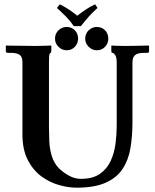

<svg xmlns="http://www.w3.org/2000/svg" viewBox="-20 -858 718 890"><path d="M322 -737Q305 -762 285 -782Q265 -802 244 -821L257 -838Q279 -827 299 -814Q319 -801 338 -785Q360 -802 379.5 -815Q399 -828 421 -838L432 -821Q410 -802 391.5 -781Q373 -760 355 -737ZM235 -679Q235 -702 251 -717.5Q267 -733 289 -733Q312 -733 327 -717.5Q342 -702 342 -679Q342 -657 327 -641Q312 -625 289 -625Q267 -625 251 -641Q235 -657 235 -679ZM375 -679Q375 -702 391 -717.5Q407 -733 429 -733Q452 -733 467 -717.5Q482 -702 482 -679Q482 -657 467 -641Q452 -625 429 -625Q407 -625 391 -641Q375 -657 375 -679ZM207 -569V-268Q207 -238 208.5 -203Q210 -168 220 -135Q230 -102 253 -78Q275 -57 301 -43Q327 -29 355 -29Q410 -29 443 -52Q476 -75 493 -112Q510 -149 515.5 -192.5Q521 -236 521 -276V-569Q521 -592 514 -602.5Q507 -613 501 -613Q497 -613 496.5 -617.5Q496 -622 496 -626V-645L498 -647Q498 -647 513 -646Q528 -645 557 -645Q575 -645 601.5 -645.5Q628 -646 648.5 -646.5Q669 -647 669 -647L671 -645V-621Q671 -613 663 -613H649Q618 -613 606 -602.5Q594 -592 594 -569V-293Q594 -226 584.5 -170.5Q575 -115 547.5 -74Q520 -33 468.5 -10.5Q417 12 334 12Q298 12 254.5 0Q211 -12 172.5 -40Q134 -68 109 -116Q84 -164 84 -235V-569Q84 -594 71.5 -603.5Q59 -613 30 -613H16Q7 -613 7 -621V-645L9 -647Q9 -647 24.5 -646.5Q40 -646 62.5 -646Q85 -646 108 -645.5Q131 -645 146 -645Q172 -645 194 -646Q216 -647 216 -647L218 -645V-628Q218 -613 215 -613Q211 -613 209 -606Q207 -599 207 -569Z"/></svg>

Font: Libertinus Serif SemiBold
Style: Regular
Weight: 600
Designer: Philipp H. Poll, Khaled Hosny
Foundry: Caleb Maclennan
Version: Version 7.051;RELEASE